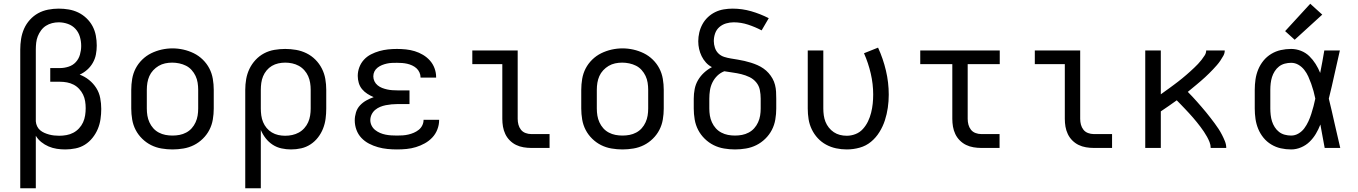

<svg xmlns="http://www.w3.org/2000/svg" viewBox="-20 -789 7240 1024"><path d="M88 215V-525Q88 -553 92.5 -581.5Q97 -610 108.5 -636Q120 -662 139.5 -683.5Q159 -705 183.5 -718.5Q208 -732 236.5 -737.5Q265 -743 293 -743Q320 -743 346.5 -738.5Q373 -734 397 -722.5Q421 -711 441 -692Q461 -673 473.5 -649.5Q486 -626 491 -599.5Q496 -573 496 -546Q496 -522 491.5 -498.5Q487 -475 475 -454Q463 -433 445 -417Q427 -401 405 -391Q432 -381 455 -362.5Q478 -344 493.5 -319.5Q509 -295 514.5 -266Q520 -237 520 -208Q520 -181 516 -153.5Q512 -126 501.5 -101Q491 -76 473.5 -54Q456 -32 433 -17.5Q410 -3 382.5 2.5Q355 8 328 8Q305 8 282.5 4.5Q260 1 239 -8Q218 -17 200 -31.5Q182 -46 171 -65V215ZM296 -65Q315 -65 334.5 -68.5Q354 -72 371 -81Q388 -90 401.5 -104.5Q415 -119 423 -136.5Q431 -154 434 -173.5Q437 -193 437 -212Q437 -231 434 -249.5Q431 -268 423 -284.5Q415 -301 402 -315Q389 -329 372.5 -337.5Q356 -346 337.5 -349.5Q319 -353 300 -353H248V-426H300Q323 -426 346 -433.5Q369 -441 384.5 -458Q400 -475 406.5 -498Q413 -521 413 -544Q413 -569 406 -593Q399 -617 382.5 -635Q366 -653 342 -661.5Q318 -670 293 -670Q275 -670 257.5 -665.5Q240 -661 225 -651.5Q210 -642 199 -627Q188 -612 181.5 -595.5Q175 -579 173 -561Q171 -543 171 -525V-146V-142Q172 -128 178 -115.5Q184 -103 194 -94.5Q204 -86 216.5 -80.5Q229 -75 242 -71.5Q255 -68 268.5 -66.5Q282 -65 296 -65Z M900 8Q871 8 841.5 3Q812 -2 786 -15Q760 -28 738.5 -49Q717 -70 703.5 -96Q690 -122 685 -151.5Q680 -181 680 -210V-310Q680 -339 685 -368.5Q690 -398 703.5 -424Q717 -450 738.5 -471Q760 -492 786.5 -505Q813 -518 842 -524.5Q871 -531 900 -531Q929 -531 958 -524.5Q987 -518 1013.5 -505Q1040 -492 1061.5 -471Q1083 -450 1096.5 -424Q1110 -398 1115 -368.5Q1120 -339 1120 -310V-210Q1120 -181 1115 -151.5Q1110 -122 1096.5 -96Q1083 -70 1061.5 -49Q1040 -28 1014 -15Q988 -2 958.5 3Q929 8 900 8ZM900 -66Q919 -66 937.5 -69.5Q956 -73 973 -82Q990 -91 1002.5 -105Q1015 -119 1023 -136.5Q1031 -154 1034 -172.5Q1037 -191 1037 -210V-310Q1037 -329 1034 -348Q1031 -367 1023 -384Q1015 -401 1002 -415.5Q989 -430 972 -438.5Q955 -447 936 -451Q917 -455 898 -455Q879 -455 860.5 -451Q842 -447 826 -437.5Q810 -428 797 -414Q784 -400 776.5 -383Q769 -366 766 -347.5Q763 -329 763 -310V-210Q763 -191 766 -172.5Q769 -154 777 -136.5Q785 -119 797.5 -105Q810 -91 827 -82Q844 -73 862.5 -69.5Q881 -66 900 -66Z M1288 215V-310Q1288 -339 1293 -367.5Q1298 -396 1310.5 -422Q1323 -448 1343 -469.5Q1363 -491 1388.5 -504.5Q1414 -518 1443 -523Q1472 -528 1501 -528Q1530 -528 1559 -523Q1588 -518 1614.5 -505Q1641 -492 1662 -471Q1683 -450 1696.5 -423.5Q1710 -397 1715 -368Q1720 -339 1720 -310V-210Q1720 -183 1716.5 -156Q1713 -129 1703 -103.5Q1693 -78 1676 -56Q1659 -34 1636 -19Q1613 -4 1586.5 2Q1560 8 1532 8Q1507 8 1481.5 2.5Q1456 -3 1434.5 -17Q1413 -31 1397 -51.5Q1381 -72 1371 -96V215ZM1501 -65Q1520 -65 1538.5 -69Q1557 -73 1573.5 -82Q1590 -91 1603 -105.5Q1616 -120 1623.5 -137Q1631 -154 1634 -172.5Q1637 -191 1637 -210V-310Q1637 -329 1634 -347.5Q1631 -366 1623.5 -383Q1616 -400 1603 -414.5Q1590 -429 1573.5 -438Q1557 -447 1538.5 -451Q1520 -455 1501 -455Q1483 -455 1464.5 -451Q1446 -447 1430 -437.5Q1414 -428 1402 -413.5Q1390 -399 1383 -382Q1376 -365 1373.5 -346.5Q1371 -328 1371 -310V-210Q1371 -192 1373.5 -173.5Q1376 -155 1383 -138Q1390 -121 1402 -106.5Q1414 -92 1430 -82.5Q1446 -73 1464 -69Q1482 -65 1501 -65Z M2097 8Q2072 8 2046.5 5.5Q2021 3 1996 -4Q1971 -11 1948 -23Q1925 -35 1907.5 -53.5Q1890 -72 1881 -96.5Q1872 -121 1872 -147Q1872 -168 1878.5 -189.5Q1885 -211 1900 -227Q1915 -243 1934 -253.5Q1953 -264 1973 -271Q1956 -278 1939.5 -288.5Q1923 -299 1911 -313.5Q1899 -328 1893.5 -346.5Q1888 -365 1888 -384Q1888 -408 1896.5 -430.5Q1905 -453 1921 -470.5Q1937 -488 1958.5 -499Q1980 -510 2003 -516.5Q2026 -523 2049.5 -525.5Q2073 -528 2097 -528Q2121 -528 2145 -525.5Q2169 -523 2192 -516Q2215 -509 2236 -496.5Q2257 -484 2273 -466Q2289 -448 2297.5 -425Q2306 -402 2306 -378Q2306 -377 2306 -376.5Q2306 -376 2306 -375H2223Q2223 -375 2223 -375.5Q2223 -376 2223 -376Q2223 -390 2217 -403Q2211 -416 2201 -425Q2191 -434 2178 -440Q2165 -446 2151.5 -449Q2138 -452 2124.5 -453Q2111 -454 2097 -454Q2084 -454 2070.5 -453.5Q2057 -453 2043.5 -450Q2030 -447 2017.5 -442Q2005 -437 1994 -428.5Q1983 -420 1977 -408Q1971 -396 1971 -382Q1971 -368 1977 -355.5Q1983 -343 1994 -334Q2005 -325 2018 -320Q2031 -315 2044.5 -312Q2058 -309 2072 -308Q2086 -307 2100 -307H2164V-234H2100Q2084 -234 2068.5 -232.5Q2053 -231 2037.5 -228Q2022 -225 2007.5 -219Q1993 -213 1981 -203Q1969 -193 1962 -178.5Q1955 -164 1955 -148Q1955 -148 1955 -148Q1955 -148 1955 -148Q1955 -133 1962 -119Q1969 -105 1981 -95.5Q1993 -86 2007 -80Q2021 -74 2036 -71Q2051 -68 2066.5 -67Q2082 -66 2097 -66Q2113 -66 2128 -67Q2143 -68 2158 -71.5Q2173 -75 2187 -81Q2201 -87 2213 -96.5Q2225 -106 2232 -120Q2239 -134 2239 -150Q2239 -150 2239 -150Q2239 -150 2239 -150H2322Q2322 -149 2322 -149Q2322 -149 2322 -148Q2322 -123 2312.5 -98.5Q2303 -74 2285.5 -55.5Q2268 -37 2245.5 -24.5Q2223 -12 2198.5 -4.5Q2174 3 2148.5 5.5Q2123 8 2097 8Z M2813 0Q2793 0 2772 -3.5Q2751 -7 2732.5 -16Q2714 -25 2699 -40Q2684 -55 2675 -74Q2666 -93 2662.5 -113.5Q2659 -134 2659 -155V-447H2499V-520H2741V-155Q2741 -139 2745 -124Q2749 -109 2758.5 -97Q2768 -85 2783 -79.5Q2798 -74 2813 -74H2911V0Z M3300 8Q3271 8 3241.5 3Q3212 -2 3186 -15Q3160 -28 3138.5 -49Q3117 -70 3103.5 -96Q3090 -122 3085 -151.5Q3080 -181 3080 -210V-310Q3080 -339 3085 -368.5Q3090 -398 3103.5 -424Q3117 -450 3138.5 -471Q3160 -492 3186.5 -505Q3213 -518 3242 -524.5Q3271 -531 3300 -531Q3329 -531 3358 -524.5Q3387 -518 3413.5 -505Q3440 -492 3461.5 -471Q3483 -450 3496.5 -424Q3510 -398 3515 -368.5Q3520 -339 3520 -310V-210Q3520 -181 3515 -151.5Q3510 -122 3496.5 -96Q3483 -70 3461.5 -49Q3440 -28 3414 -15Q3388 -2 3358.5 3Q3329 8 3300 8ZM3300 -66Q3319 -66 3337.5 -69.5Q3356 -73 3373 -82Q3390 -91 3402.5 -105Q3415 -119 3423 -136.5Q3431 -154 3434 -172.5Q3437 -191 3437 -210V-310Q3437 -329 3434 -348Q3431 -367 3423 -384Q3415 -401 3402 -415.5Q3389 -430 3372 -438.5Q3355 -447 3336 -451Q3317 -455 3298 -455Q3279 -455 3260.5 -451Q3242 -447 3226 -437.5Q3210 -428 3197 -414Q3184 -400 3176.5 -383Q3169 -366 3166 -347.5Q3163 -329 3163 -310V-210Q3163 -191 3166 -172.5Q3169 -154 3177 -136.5Q3185 -119 3197.5 -105Q3210 -91 3227 -82Q3244 -73 3262.5 -69.5Q3281 -66 3300 -66Z M3900 8Q3871 8 3841.5 3Q3812 -2 3786 -15Q3760 -28 3738.5 -49Q3717 -70 3703.5 -96Q3690 -122 3685 -151.5Q3680 -181 3680 -210V-263Q3680 -289 3685 -314.5Q3690 -340 3703 -362Q3716 -384 3735 -401.5Q3754 -419 3777 -431Q3759 -440 3745 -455.5Q3731 -471 3722 -489.5Q3713 -508 3708.5 -528Q3704 -548 3704 -569Q3704 -592 3709.5 -615.5Q3715 -639 3726.5 -660Q3738 -681 3755.5 -697.5Q3773 -714 3794.5 -724.5Q3816 -735 3840 -739Q3864 -743 3887 -743Q3938 -743 3986.5 -729Q4035 -715 4080 -692L4042 -627Q4008 -645 3970 -657.5Q3932 -670 3893 -670Q3872 -670 3852 -664Q3832 -658 3816.5 -644.5Q3801 -631 3794 -611Q3787 -591 3787 -570Q3787 -552 3793 -534Q3799 -516 3812 -503.5Q3825 -491 3842.5 -485.5Q3860 -480 3878.5 -477Q3897 -474 3915 -471Q3933 -468 3950.5 -464Q3968 -460 3985.5 -454.5Q4003 -449 4020 -441.5Q4037 -434 4052 -423.5Q4067 -413 4079 -399.5Q4091 -386 4100 -370Q4109 -354 4113.5 -336Q4118 -318 4119 -300Q4120 -282 4120 -263V-210Q4120 -181 4115 -151.5Q4110 -122 4096.5 -96Q4083 -70 4061.5 -49Q4040 -28 4014 -15Q3988 -2 3958.5 3Q3929 8 3900 8ZM3900 -66Q3919 -66 3937.5 -69.5Q3956 -73 3973 -82Q3990 -91 4002.5 -105Q4015 -119 4023 -136.5Q4031 -154 4034 -172.5Q4037 -191 4037 -210V-263Q4037 -286 4032.5 -309Q4028 -332 4013 -350Q3998 -368 3977 -378Q3956 -388 3933.5 -393.5Q3911 -399 3888.5 -402Q3866 -405 3843 -409Q3822 -401 3806 -385.5Q3790 -370 3780 -350Q3770 -330 3766.5 -308Q3763 -286 3763 -263V-210Q3763 -191 3766 -172.5Q3769 -154 3777 -136.5Q3785 -119 3797.5 -105Q3810 -91 3827 -82Q3844 -73 3862.5 -69.5Q3881 -66 3900 -66Z M4496 8Q4467 8 4439 2Q4411 -4 4386 -17.5Q4361 -31 4341.5 -52Q4322 -73 4309.5 -99Q4297 -125 4292.5 -153Q4288 -181 4288 -210V-520H4371V-210Q4371 -192 4373.5 -174Q4376 -156 4382.5 -139.5Q4389 -123 4400.5 -108.5Q4412 -94 4427 -84Q4442 -74 4459.5 -69.5Q4477 -65 4496 -65Q4520 -65 4543 -74Q4566 -83 4582.5 -101.5Q4599 -120 4609.5 -142Q4620 -164 4626 -188Q4632 -212 4634.5 -236Q4637 -260 4637 -285Q4637 -341 4624 -397Q4611 -453 4588 -505L4663 -535Q4690 -476 4705 -412.5Q4720 -349 4720 -284Q4720 -249 4715 -214.5Q4710 -180 4699.5 -147.5Q4689 -115 4670.5 -85Q4652 -55 4625.5 -33Q4599 -11 4565 -1.5Q4531 8 4496 8Z M5213 0Q5193 0 5172 -3.5Q5151 -7 5132.5 -16Q5114 -25 5099 -40Q5084 -55 5075 -74Q5066 -93 5062.5 -113.5Q5059 -134 5059 -155V-447H4888V-520H5312V-447H5141V-155Q5141 -139 5145 -124Q5149 -109 5158.5 -97Q5168 -85 5183 -79.5Q5198 -74 5213 -74H5311V0Z M5813 0Q5793 0 5772 -3.5Q5751 -7 5732.5 -16Q5714 -25 5699 -40Q5684 -55 5675 -74Q5666 -93 5662.5 -113.5Q5659 -134 5659 -155V-447H5499V-520H5741V-155Q5741 -139 5745 -124Q5749 -109 5758.5 -97Q5768 -85 5783 -79.5Q5798 -74 5813 -74H5911V0Z M6088 0V-520H6171V-286Q6183 -295 6194.5 -303Q6206 -311 6217.5 -319.5Q6229 -328 6240.5 -336.5Q6252 -345 6263 -353.5Q6274 -362 6285 -371Q6296 -380 6307 -389.5Q6318 -399 6328.5 -408.5Q6339 -418 6349.5 -428Q6360 -438 6369.5 -448Q6379 -458 6388 -469.5Q6397 -481 6405 -493.5Q6413 -506 6413 -520H6512Q6512 -505 6504.5 -491.5Q6497 -478 6488.5 -465.5Q6480 -453 6470 -441.5Q6460 -430 6450 -419.5Q6440 -409 6429 -398Q6418 -387 6407 -377Q6396 -367 6384.5 -357Q6373 -347 6361.5 -337.5Q6350 -328 6338.5 -318.5Q6327 -309 6315 -299Q6328 -286 6340.5 -272.5Q6353 -259 6365 -245.5Q6377 -232 6389 -218Q6401 -204 6413 -189.5Q6425 -175 6436 -160.5Q6447 -146 6458 -131.5Q6469 -117 6479 -101.5Q6489 -86 6497.5 -69.5Q6506 -53 6513 -35.5Q6520 -18 6520 0H6437Q6437 -16 6431 -31Q6425 -46 6417.5 -59.5Q6410 -73 6401 -86.5Q6392 -100 6382.5 -112.5Q6373 -125 6363 -137.5Q6353 -150 6342.5 -162Q6332 -174 6321.5 -185.5Q6311 -197 6300 -208.5Q6289 -220 6278 -231.5Q6267 -243 6256 -254Q6235 -239 6213.5 -224Q6192 -209 6171 -195V0Z M6866 8Q6838 8 6811 2Q6784 -4 6760 -18.5Q6736 -33 6718.5 -54.5Q6701 -76 6690.5 -101.5Q6680 -127 6676 -154.5Q6672 -182 6672 -210V-310Q6672 -338 6676 -365.5Q6680 -393 6690.5 -418.5Q6701 -444 6718.5 -465.5Q6736 -487 6760 -501.5Q6784 -516 6811 -522Q6838 -528 6866 -528Q6893 -528 6918.5 -518Q6944 -508 6963 -489.5Q6982 -471 6996.5 -448Q7011 -425 7021 -400Q7027 -430 7032.5 -460Q7038 -490 7043 -520H7126Q7111 -456 7097 -391.5Q7083 -327 7067 -263Q7083 -198 7097.5 -132Q7112 -66 7128 0H7045Q7039 -31 7033.5 -62Q7028 -93 7022 -125Q7012 -99 6998 -75.5Q6984 -52 6964.5 -33Q6945 -14 6919 -3Q6893 8 6866 8ZM6866 -66Q6887 -66 6905.5 -77Q6924 -88 6936.5 -105Q6949 -122 6958 -141.5Q6967 -161 6973.5 -181.5Q6980 -202 6985.5 -222.5Q6991 -243 6995 -263Q6991 -283 6985.5 -303Q6980 -323 6973 -342.5Q6966 -362 6957.5 -381Q6949 -400 6936 -416.5Q6923 -433 6905 -443.5Q6887 -454 6866 -454Q6849 -454 6832 -449.5Q6815 -445 6801.5 -434.5Q6788 -424 6778.5 -409Q6769 -394 6764 -378Q6759 -362 6757 -344.5Q6755 -327 6755 -310V-210Q6755 -193 6757 -175.5Q6759 -158 6764 -142Q6769 -126 6778.5 -111Q6788 -96 6801.5 -85.5Q6815 -75 6832 -70.5Q6849 -66 6866 -66ZM6885 -577 6834 -623 6968 -769 7032 -711Z"/></svg>

Font: Bmono
Style: Regular
Weight: 400
Monospace: yes
Designer: Belleve Invis
Foundry: Belleve Invis
Version: Version 11.2.2; ttfautohint (v1.8.2)